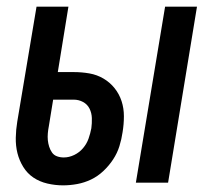

<svg xmlns="http://www.w3.org/2000/svg" viewBox="-20 -550 640 578"><path d="M389 0 477 -530H573L486 0ZM170 8Q146 8 122.5 2.5Q99 -3 80.5 -15.5Q62 -28 50 -47.5Q38 -67 32.5 -89Q27 -111 27.5 -135.5Q28 -160 32 -184L90 -530H186L154 -333H202Q226 -333 249 -329Q272 -325 291.5 -313.5Q311 -302 325 -284.5Q339 -267 346 -245.5Q353 -224 353 -200Q353 -176 349 -152Q346 -131 339.5 -110Q333 -89 320.5 -70Q308 -51 291 -35Q274 -19 254 -9.5Q234 0 212.5 4Q191 8 170 8ZM172 -76Q188 -76 203.5 -83.5Q219 -91 230 -104Q241 -117 246.5 -132.5Q252 -148 255 -164Q257 -179 256.5 -194.5Q256 -210 249.5 -223Q243 -236 230 -243Q217 -250 202 -250H140L127 -170Q125 -160 124 -149Q123 -138 124 -128Q125 -118 128 -108.5Q131 -99 136.5 -91Q142 -83 151.5 -79.5Q161 -76 172 -76Z"/></svg>

Font: Iosevka Curly Medium Extended
Style: Italic
Weight: 500
Width: 7
Italic angle: -9°
Monospace: yes
Designer: Belleve Invis
Foundry: Belleve Invis
Version: Version 11.1.0; ttfautohint (v1.8.3)